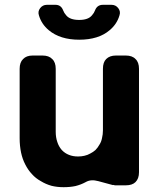

<svg xmlns="http://www.w3.org/2000/svg" viewBox="-20 -779 662 806"><path d="M412.1 -758.8H448.2Q465.8 -758.8 476.6 -744.6Q487.3 -730.5 481.4 -713.9Q470.7 -677.7 440.4 -652.3Q393.6 -612.3 312.5 -612.3Q232.4 -612.3 184.6 -652.3Q154.3 -677.7 143.6 -713.9Q137.7 -730.5 148.4 -744.6Q159.2 -758.8 176.8 -758.8H212.9Q236.3 -758.8 245.1 -735.4Q249 -724.6 257.8 -714.8Q273.4 -695.3 312.5 -695.3Q350.6 -695.3 366.2 -714.8Q375 -724.6 378.9 -735.4Q387.7 -758.8 412.1 -758.8ZM454.1 -2.9Q454.1 -2.9 454.1 -2Q423.8 -9.8 392.6 -18.6Q361.3 -27.3 339.8 -14.6Q320.3 -3.9 296.9 2Q274.4 6.8 247.1 6.8Q219.7 6.8 196.3 1Q171.9 -5.9 151.4 -18.6Q129.9 -30.3 114.3 -47.9Q97.7 -65.4 85.9 -88.9Q74.2 -111.3 68.4 -138.7Q62.5 -167 62.5 -198.2Q62.5 -295.9 62.5 -490.2Q62.5 -517.6 77.1 -531.2Q90.8 -545.9 117.2 -545.9Q130.9 -545.9 158.2 -545.9Q185.5 -545.9 199.2 -531.2Q213.9 -517.6 213.9 -490.2Q213.9 -402.3 213.9 -225.6Q213.9 -202.1 220.7 -182.6Q226.6 -164.1 239.3 -149.4Q252 -135.7 269.5 -128.9Q286.1 -122.1 307.6 -122.1Q321.3 -122.1 334 -125Q347.7 -127.9 359.4 -134.8Q371.1 -140.6 380.9 -149.4Q390.6 -159.2 397.5 -171.9Q405.3 -183.6 408.2 -199.2Q412.1 -214.8 412.1 -232.4Q412.1 -318.4 412.1 -490.2Q412.1 -517.6 425.8 -531.2Q440.4 -545.9 466.8 -545.9Q480.5 -545.9 507.8 -545.9Q535.2 -545.9 548.8 -531.2Q563.5 -517.6 563.5 -490.2Q563.5 -345.7 563.5 -55.7Q563.5 -29.3 548.8 -14.6Q535.2 -1 507.8 -1Q496.1 -1 473.6 -1Q467.8 -1 462.9 -1Q458 -2 454.1 -2.9Z"/></svg>

Font: DeepSea
Style: Bold
Weight: 700
Designer: Stem
Version: Version 3.019;git-0a5106e0b